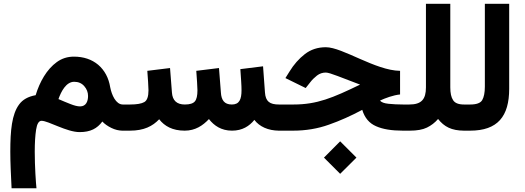

<svg xmlns="http://www.w3.org/2000/svg" viewBox="-20 -705 2834 1036"><path d="M574.7 -233.9C566.4 -285.2 544.4 -325.7 509.8 -355.5C474.6 -384.8 430.7 -399.4 378.4 -399.4C344.2 -399.4 313.5 -389.6 286.6 -370.1C232.4 -331.1 194.3 -263.7 172.4 -191.4C131.8 -184.1 102.1 -167.5 83 -141.1C43.9 -88.4 35.6 -1.5 35.6 113.3C35.6 174.3 39.1 240.7 42.5 311H176.8C173.8 283.2 167.5 195.3 167.5 113.3C167.5 65.9 169.9 26.4 174.8 -5.4C179.7 -37.1 189.5 -53.2 204.1 -53.2C240.7 -53.2 339.8 7.8 409.7 7.8C468.3 7.8 504.4 -11.7 532.2 -49.3C544.4 -36.1 561 -24.4 581.1 -14.6C601.1 -4.9 621.1 0 642.1 0H655.8V-141.1H642.6C605 -141.1 582.5 -193.4 574.7 -233.9ZM455.1 -187C455.1 -157.7 443.8 -130.9 412.1 -130.9C397.9 -130.9 380.9 -135.3 359.9 -143.6C338.9 -151.9 317.4 -160.6 295.4 -170.4C310.1 -211.9 336.9 -263.7 380.4 -263.7C402.8 -263.7 420.9 -255.9 434.6 -240.2C448.2 -224.6 455.1 -207 455.1 -187Z M1231.9 0C1288.1 0 1325.7 -24.9 1352.5 -58.1C1379.4 -22.5 1426.3 0 1486.3 0H1500V-141.1H1485.4C1435.1 -141.1 1413.1 -157.7 1409.7 -206.1L1399.4 -347.2L1276.9 -332C1278.3 -312 1279.8 -290.5 1281.2 -268.6C1282.7 -246.6 1283.2 -229.5 1283.2 -217.8C1283.2 -168.9 1271.5 -141.1 1231 -141.1C1189.9 -141.1 1174.3 -165.5 1171.9 -206.1L1161.6 -337.9L1039.1 -322.8C1042 -289.1 1045.4 -230 1045.4 -217.8C1045.4 -189 1041 -169.4 1031.7 -158.2C1022.5 -147 1004.4 -141.1 977.5 -141.1C934.1 -141.1 910.6 -162.6 907.7 -206.1L897.5 -337.9L774.9 -322.8C777.8 -288.6 781.2 -231.9 781.2 -217.8C781.2 -184.1 773.9 -163.1 758.8 -154.3C743.7 -145.5 717.8 -141.1 682.1 -141.1H636.2V0H681.2C756.8 0 803.2 -23.9 838.9 -61.5C867.7 -24.4 910.6 0 976.6 0C1033.7 0 1074.2 -27.3 1107.4 -62.5C1134.8 -27.3 1173.8 0 1231.9 0Z M1728 145.5 1815.4 232.9 1903.3 145.5 1815.4 57.6ZM2138.7 -322.8C2006.3 -324.2 1828.6 -450.2 1738.3 -450.2C1694.8 -450.2 1657.2 -438 1625 -413.1C1592.8 -388.2 1564.9 -356.4 1542 -318.8L1520 -283.7L1629.4 -230L1655.3 -262.7C1664.6 -274.9 1676.3 -286.1 1690.4 -297.4C1704.6 -308.1 1720.2 -313.5 1737.8 -313.5C1760.7 -313.5 1822.8 -285.6 1922.9 -248.5C1774.9 -176.8 1690.9 -141.1 1563.5 -141.1H1480.5V0H1562C1629.9 0 1694.3 -10.7 1754.4 -32.2C1814.5 -53.2 1874.5 -80.1 1934.6 -112.3C1947.8 -68.8 1972.7 -39.6 2009.3 -23.9C2045.4 -7.8 2093.3 0 2152.8 0H2181.6V-141.1H2154.8C2126 -141.1 2100.1 -142.6 2076.2 -145C2052.2 -147.5 2037.1 -153.3 2030.8 -162.6C2059.6 -175.8 2101.1 -191.4 2138.7 -195.3Z M2278.3 -233.4C2278.3 -169.4 2254.4 -141.1 2188.5 -141.1H2162.1V0H2191.9C2230 0 2260.7 -5.4 2283.7 -16.6C2306.6 -27.8 2326.7 -43 2343.8 -63C2376.5 -21.5 2416 0 2484.9 0H2499.5V-141.1H2483.9C2454.1 -141.1 2434.6 -148.9 2424.8 -164.6C2414.6 -179.7 2409.7 -202.6 2409.7 -233.4V-684.6H2278.3Z M2480 0H2516.6C2665.5 0 2727.5 -77.1 2727.5 -226.1V-684.6H2596.2V-237.8C2596.2 -205.1 2591.3 -181.2 2582 -165C2572.8 -148.9 2550.8 -141.1 2517.1 -141.1H2480Z"/></svg>

Font: Vazirmatn ExtraBold
Style: Regular
Weight: 800
Designer: Saber Rastikerdar
Foundry: Saber Rastikerdar
Version: Version 33.003